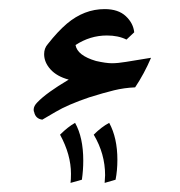

<svg xmlns="http://www.w3.org/2000/svg" viewBox="-20 -252 395 422"><path d="M277 -60Q253 -59 230.5 -53.5Q208 -48 176 -38Q129 -22 102 -6Q75 10 73 11Q58 9 55 -6Q54 -7 54 -11Q54 -19 62 -27Q82 -48 131 -77Q105 -84 91 -99.5Q77 -115 77 -133Q77 -146 85 -155Q107 -183 127 -200Q165 -232 210 -232Q240 -232 256.5 -216.5Q273 -201 275 -181L258 -165Q240 -174 215 -174Q178 -174 146 -153Q150 -130 191 -118Q213 -113 226 -113Q239 -113 257 -116L312 -125Q297 -90 277 -60ZM145 18Q163 50 163 101Q163 122 160 143L135 150Q136 143 136 130Q136 88 112 44Q129 27 145 18ZM220 18Q238 51 238 99Q238 123 234 143L210 150L211 133Q211 86 186 44Q203 27 220 18Z"/></svg>

Font: Mirza SemiBold
Style: Regular
Weight: 600
Designer: Arabic design by Kourosh Beigpour, Latin design by Eduardo Tunni, engineering by Lasse Fister
Version: Version 1.0010g